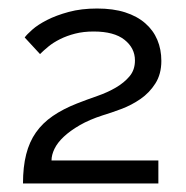

<svg xmlns="http://www.w3.org/2000/svg" viewBox="-20 -831 436 451"><path d="M34 -400Q34 -439 41.5 -468.5Q49 -498 64.5 -520Q80 -542 104 -558.5Q128 -575 161 -588Q184 -597 208.5 -605.5Q233 -614 252.5 -625.5Q272 -637 284.5 -652Q297 -667 297 -689Q297 -718 272.5 -737.5Q248 -757 200 -757Q176 -757 156.5 -752Q137 -747 121 -739Q105 -731 93.5 -721.5Q82 -712 74 -704L38 -743Q43 -750 56 -761.5Q69 -773 90.5 -784Q112 -795 141.5 -803Q171 -811 208 -811Q246 -811 274 -802Q302 -793 321 -776.5Q340 -760 349.5 -737.5Q359 -715 359 -688Q359 -657 345 -635Q331 -613 310 -598.5Q289 -584 265 -575Q241 -566 221 -560Q190 -550 167.5 -537Q145 -524 130 -510Q115 -496 108 -481.5Q101 -467 101 -454H352V-400Z"/></svg>

Font: Rising Sun
Style: Regular
Weight: 400
Designer: Matt McInerney, Pablo Impallari, Rodrigo Fuenzalida (Raleway font), Stephen Hutchings (Greek), Cristiano Sobral (main ch
Foundry: The Rising Sun Project Authors
Version: Version 4.327; ttfautohint (v1.8.4.7-5d5b-dirty)